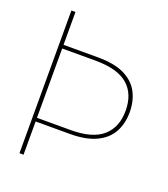

<svg xmlns="http://www.w3.org/2000/svg" viewBox="-130 -792 774 885"><g transform="rotate(20 257.0 -350.0)"><path d="M68 0V-700H88V-539H256Q339 -539 388 -514.5Q437 -490 459 -447.5Q481 -405 481 -351Q481 -295 457.5 -252.5Q434 -210 384 -186.5Q334 -163 256 -163H88V0ZM88 -181H253Q360 -181 410.5 -225.5Q461 -270 461 -351Q461 -433 410.5 -477Q360 -521 250 -521H88Z"/></g></svg>

Font: DM Sans 28pt Thin
Style: Regular
Weight: 250
Version: Version 4.004;gftools[0.9.30]